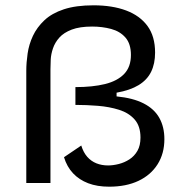

<svg xmlns="http://www.w3.org/2000/svg" viewBox="-20 -689 696 723"><path d="M391 14Q346 14 312 1Q278 -12 255 -36.5Q232 -61 221 -97L286 -141Q294 -115 308.5 -98.5Q323 -82 343 -74Q363 -66 387 -66Q406 -66 427.5 -71.5Q449 -77 467.5 -89Q486 -101 497.5 -121Q509 -141 509 -171Q509 -214 487 -239Q465 -264 428.5 -275.5Q392 -287 349 -290.5Q306 -294 264 -294V-361Q329 -361 375.5 -372.5Q422 -384 447.5 -410.5Q473 -437 473 -482Q473 -524 452.5 -547.5Q432 -571 398.5 -580Q365 -589 327 -589Q280 -589 250 -577.5Q220 -566 203.5 -547.5Q187 -529 179.5 -507Q172 -485 171 -464.5Q170 -444 170 -428V0H79V-423Q79 -453 84 -487.5Q89 -522 104 -554Q119 -586 147 -612.5Q175 -639 220.5 -654Q266 -669 332 -669Q403 -669 455 -649.5Q507 -630 535.5 -591Q564 -552 564 -491Q564 -449 549 -418.5Q534 -388 502 -368.5Q470 -349 419 -340V-326Q481 -320 521 -299.5Q561 -279 580 -245Q599 -211 599 -165Q599 -111 573.5 -70.5Q548 -30 501.5 -8Q455 14 391 14Z"/></svg>

Font: Bricolage Grotesque
Style: Regular
Weight: 400
Designer: Mathieu Triay
Foundry: Atelier Triay
Version: Version 1.001;gftools[0.9.33.dev8+g029e19f]